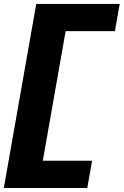

<svg xmlns="http://www.w3.org/2000/svg" viewBox="-50 -747 632 980"><path d="M-30.5 212.5 135 -727H561L536.5 -588H285L168.5 73.5H420L395.5 212.5Z"/></svg>

Font: Anybody UltraExpanded Regular
Style: Bold Italic
Weight: 700
Width: 9
Italic angle: -10°
Designer: Tyler Finck
Foundry: Etcetera Type Company
Version: Version 1.010; ttfautohint (v1.8.3) -l 8 -r 50 -G 200 -x 14 